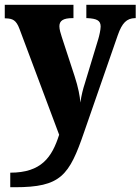

<svg xmlns="http://www.w3.org/2000/svg" viewBox="-22 -556 589 805"><path d="M21 168V229H40C233 229 268 181 331 -3L472 -409C490 -460 509 -479 544 -480H547V-536H340V-480H344C382 -478 400 -471 400 -445C400 -431 394 -405 390 -392L333 -204C327 -186 319 -156 315 -126C313 -153 306 -190 291 -236L237 -401C232 -416 227 -433 227 -446C227 -469 243 -480 282 -480H286V-536H-2V-479H3C31 -478 46 -472 60 -434L226 9C196 103 152 168 21 168Z"/></svg>

Font: Noto Serif Tamil SemiCondensed ExtraBold
Style: Italic
Weight: 800
Width: 4
Italic angle: -12°
Designer: Indian Type Foundry, Tom Grace, and the Monotype Design Team
Foundry: Monotype Imaging Inc.
Version: Version 2.003